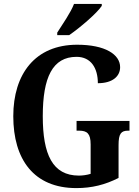

<svg xmlns="http://www.w3.org/2000/svg" viewBox="-20 -953 714 983"><path d="M273 -786V-773H334C391 -812 479 -888 501 -923V-933H359C342 -888 300 -829 273 -786ZM371 10C450 10 518 -7 587 -42V-210C587 -269 600 -284 636 -284H643V-334H372V-284H385C426 -284 444 -269 444 -214V-63C425 -57 403 -54 384 -54C249 -54 199 -162 199 -358C199 -557 249 -662 372 -662C446 -662 481 -604 481 -527C557 -527 595 -563 595 -609C595 -674 519 -724 375 -724C160 -724 48 -574 48 -358C48 -137 153 10 371 10Z"/></svg>

Font: Noto Serif Condensed
Style: Bold
Weight: 700
Width: 3
Designer: Monotype Design Team
Foundry: Monotype Imaging Inc.
Version: Version 2.015